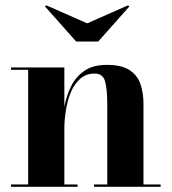

<svg xmlns="http://www.w3.org/2000/svg" viewBox="-20 -720 661 740"><path d="M316 -630 473.5 -699.5 478.5 -695 358.5 -560H273.5L153.5 -695L158.5 -699.5ZM22.5 -9H88.5V-451H22.5V-460H228V-308Q235.5 -349 253.2 -386Q271 -423 304.5 -446.5Q338 -470 391.5 -470Q447.5 -470 478.2 -450.5Q509 -431 521 -396.8Q533 -362.5 533 -319V-9H599V0H342.5V-9H393.5V-313.5Q393.5 -376.5 385 -406.5Q376.5 -436.5 345 -436.5Q311.5 -436.5 288.8 -416.2Q266 -396 252.8 -363.8Q239.5 -331.5 233.8 -294.2Q228 -257 228 -223V-9H279V0H22.5Z"/></svg>

Font: Bodoni* 24pt
Style: Bold
Weight: 700
Version: Version 2.3